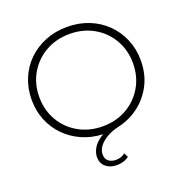

<svg xmlns="http://www.w3.org/2000/svg" viewBox="-158 -846 1154 1204"><g transform="rotate(-20 419.0 -244.0)"><path d="M419 217Q374 217 345.5 193Q317 169 317 127Q317 99 335 67Q353 35 402 5Q327 2 264 -26Q201 -54 154 -101.5Q107 -149 81 -212.5Q55 -276 55 -350Q55 -426 82 -491Q109 -556 158.5 -604Q208 -652 274.5 -678.5Q341 -705 419 -705Q497 -705 563.5 -678.5Q630 -652 679 -604Q728 -556 755.5 -491Q783 -426 783 -350Q783 -259 746 -187.5Q709 -116 647 -69.5Q585 -23 509 -6Q467 3 432 22.5Q397 42 376.5 68Q356 94 356 124Q356 154 375.5 169Q395 184 424 184Q461 184 486 163L500 192Q466 217 419 217ZM419 -42Q508 -42 578.5 -82Q649 -122 690 -192Q731 -262 731 -350Q731 -438 690 -508Q649 -578 578.5 -618Q508 -658 419 -658Q330 -658 259 -618Q188 -578 147 -508Q106 -438 106 -350Q106 -262 147 -192Q188 -122 259 -82Q330 -42 419 -42Z"/></g></svg>

Font: Montserrat Light
Style: Regular
Weight: 300
Designer: Julieta Ulanovsky
Foundry: Julieta Ulanovsky
Version: Version 9.000; ttfautohint (v1.8.4.7-5d5b)